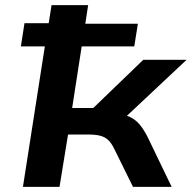

<svg xmlns="http://www.w3.org/2000/svg" viewBox="-20 -725 744 745"><path d="M69 0 154 -545H61L75 -635H169L180 -705H322L311 -633H515L501 -545H297L260 -306H342L536 -493H704L443 -248L434 -283Q466 -280 485.5 -270.5Q505 -261 520 -244Q535 -227 551 -197L646 0H496L422 -150Q412 -170 400 -181.5Q388 -193 370 -198Q352 -203 323 -203H244L211 0Z"/></svg>

Font: Nunito Sans 7pt SemiExpanded
Style: Bold Italic
Weight: 700
Width: 6
Italic angle: -9°
Designer: Vernon Adams
Foundry: Vernon Adams
Version: Version 3.101;gftools[0.9.27]